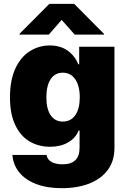

<svg xmlns="http://www.w3.org/2000/svg" viewBox="-20 -775 668 1005"><path d="M44.9 36.1H223.6Q228 61 250.2 73Q272.5 85 307.6 85Q396.5 85 396.5 -1V-91.8H391.6Q376 -52.2 336.4 -29.5Q296.9 -6.8 242.2 -6.8Q182.6 -6.8 135.3 -34.4Q87.9 -62 60.1 -119.9Q32.2 -177.7 32.2 -265.6Q32.2 -356.4 61 -417.5Q89.8 -478.5 137.2 -507.8Q184.6 -537.1 240.2 -537.1Q296.9 -537.1 335 -509.3Q373 -481.4 389.6 -438.5H394.5V-530.3H579.1V0Q579.1 66.4 544.9 113.5Q510.7 160.6 448.5 185.3Q386.2 210 302.7 210Q225.6 210 168.7 188Q111.8 166 80.3 126.7Q48.8 87.4 44.9 36.1ZM397.5 -265.6Q397.5 -325.7 373.8 -360.1Q350.1 -394.5 308.6 -394.5Q267.6 -394.5 245.1 -360.4Q222.7 -326.2 222.7 -265.6Q222.7 -205.1 245.1 -171.9Q267.6 -138.7 308.6 -138.7Q350.6 -138.7 374 -172.1Q397.5 -205.6 397.5 -265.6ZM302.7 -670.9 235.4 -593.8H82V-597.7L238.3 -754.9H368.2L524.4 -597.7V-593.8H371.1Z"/></svg>

Font: Pretendard Std Black
Style: Regular
Weight: 900
Designer: Base glyphs from Inter by Rasmus Andersson; Hangeul glyphs from Noto Sans CJK(Source Han Sans) by Jang Soo-young and Kan
Foundry: Kil Hyung-jin
Version: Version 1.309